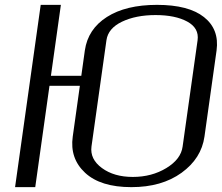

<svg xmlns="http://www.w3.org/2000/svg" viewBox="-20 -770 915 790"><path d="M821.3 -208Q808.6 -118.2 727.1 -59.1Q645.5 0 520.5 0Q393.6 0 330.1 -59.1Q266.6 -118.2 279.3 -208L308.6 -417H183.6L125 0H42L147.5 -750H230.5L189.5 -458H314.5L329.1 -562.5Q341.8 -650.4 419.9 -700.2Q498 -750 626 -750Q755.9 -750 819.3 -699.7Q882.8 -649.4 871.1 -562.5ZM731.4 -167 793 -604.5Q799.8 -654.3 750.5 -681.2Q701.2 -708 620.1 -708Q539.1 -708 481.9 -680.7Q424.8 -653.3 418 -604.5L356.4 -167Q349.6 -115.2 399.4 -78.6Q449.2 -42 526.4 -42Q604.5 -42 664.6 -78.6Q724.6 -115.2 731.4 -167Z"/></svg>

Font: okolaks
Style: RegularItalic
Weight: 500
Italic angle: -8°
Version: Version 000.6.0